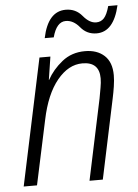

<svg xmlns="http://www.w3.org/2000/svg" viewBox="-52 -763 580 805"><g transform="rotate(-5 237.5 -360.5)"><path d="M195 -611Q212 -675 251 -675Q283 -675 309 -643.5Q335 -612 376 -612Q448 -612 473 -722H434Q424 -686 411 -672Q398 -658 378 -658Q350 -658 323.5 -690Q297 -722 255 -722Q180 -722 157 -611ZM71 1 129 -270Q151 -376 198.5 -434Q246 -492 305 -492Q376 -492 376 -423Q376 -405 372 -383.5Q368 -362 364 -339L292 1H348L419 -335Q424 -358 428 -384Q432 -410 432 -431Q432 -486 401.5 -514Q371 -542 320 -542Q264 -542 223.5 -509.5Q183 -477 160 -435H159L174 -532H128L15 1Z"/></g></svg>

Font: Noto Sans UI SemiCondensed Light
Style: Italic
Weight: 300
Width: 4
Designer: Monotype Design Team
Foundry: Monotype Imaging Inc.
Version: 1.001